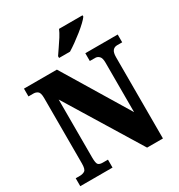

<svg xmlns="http://www.w3.org/2000/svg" viewBox="-212 -1074 1137 1217"><g transform="rotate(-30 356.0 -465.5)"><path d="M19 0V-58H48Q72 -58 86 -68Q100 -78 100 -120V-598Q100 -637 86.5 -647Q73 -657 56 -657H19V-714H260L549 -236V-598Q549 -632 536.5 -644.5Q524 -657 507 -657H468V-714H705V-657H668Q648 -657 636 -643Q624 -629 624 -594V0H508L175 -544V-120Q175 -78 184.5 -68Q194 -58 217 -58H255V0ZM309 -784Q322 -804 340 -829.5Q358 -855 375 -882Q392 -909 401 -931H573V-921Q564 -908 543.5 -888.5Q523 -869 495.5 -847Q468 -825 440 -805Q412 -785 389 -771H309Z"/></g></svg>

Font: Noto Serif Hebrew Condensed Black
Style: Regular
Weight: 900
Width: 3
Designer: Monotype Design Team
Foundry: Monotype Imaging Inc.
Version: Version 2.004; ttfautohint (v1.8.4.7-5d5b)